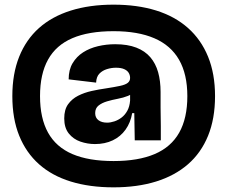

<svg xmlns="http://www.w3.org/2000/svg" viewBox="-20 -686 977 825"><path d="M468 119Q365 119 284 94Q203 69 147.5 19.5Q92 -30 62.5 -103Q33 -176 33 -273Q33 -369 62.5 -442.5Q92 -516 147.5 -565.5Q203 -615 284 -640.5Q365 -666 468 -666Q570 -666 650.5 -641Q731 -616 787.5 -566Q844 -516 874 -442.5Q904 -369 904 -273Q904 -176 874 -102.5Q844 -29 787.5 20Q731 69 650.5 94Q570 119 468 119ZM468 6Q574 6 644.5 -24Q715 -54 750 -116Q785 -178 785 -273Q785 -367 749.5 -429Q714 -491 643.5 -521.5Q573 -552 468 -552Q361 -552 291 -522Q221 -492 186.5 -430Q152 -368 152 -273Q152 -178 186.5 -116Q221 -54 291 -24Q361 6 468 6ZM440 -159Q455 -159 471.5 -164.5Q488 -170 502.5 -181Q517 -192 527 -210Q537 -228 539 -254V-290L559 -297Q550 -282 530 -274Q510 -266 486 -261.5Q462 -257 440 -250.5Q418 -244 403.5 -232.5Q389 -221 389 -200Q389 -180 403 -169.5Q417 -159 440 -159ZM388 -67Q356 -67 325.5 -77.5Q295 -88 275.5 -112.5Q256 -137 256 -177Q256 -215 272.5 -238Q289 -261 315.5 -274.5Q342 -288 373.5 -295Q405 -302 434 -306Q473 -312 496 -317Q519 -322 529 -330Q539 -338 539 -351Q539 -363 533 -373Q527 -383 513.5 -389Q500 -395 478 -395Q459 -395 439.5 -389Q420 -383 407 -369.5Q394 -356 393 -331L275 -345Q275 -386 292 -414.5Q309 -443 337 -461Q365 -479 401 -487.5Q437 -496 475 -496Q528 -496 565.5 -481.5Q603 -467 626 -440Q649 -413 659.5 -375.5Q670 -338 670 -291V-223Q670 -205 670.5 -184.5Q671 -164 671 -144Q671 -124 671 -108Q671 -92 671 -83H559Q558 -112 558 -141Q558 -170 557 -200H548Q541 -159 519.5 -129Q498 -99 464.5 -83Q431 -67 388 -67Z"/></svg>

Font: Bricolage Grotesque 72pt
Style: Bold
Weight: 700
Designer: Mathieu Triay
Foundry: Atelier Triay
Version: Version 1.001;gftools[0.9.33.dev8+g029e19f]